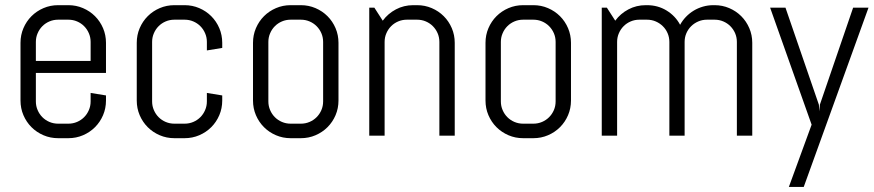

<svg xmlns="http://www.w3.org/2000/svg" viewBox="-20 -530 3413 750"><path d="M394 -137.2Q394 -106.9 382.6 -80.1Q371.1 -53.2 351.1 -33.2Q331.1 -13.2 304.2 -1.7Q277.3 9.8 247.1 9.8H207Q176.8 9.8 149.9 -1.7Q123 -13.2 103 -33.2Q83 -53.2 71.5 -80.1Q60.1 -106.9 60.1 -137.2V-362.8Q60.1 -393.1 71.5 -419.9Q83 -446.8 103 -466.8Q123 -486.8 149.9 -498.3Q176.8 -509.8 207 -509.8H247.1Q277.3 -509.8 304.2 -498.3Q331.1 -486.8 351.1 -466.8Q371.1 -446.8 382.6 -419.9Q394 -393.1 394 -362.8V-245.1H120.1V-133.8Q120.1 -115.7 127 -99.9Q133.8 -84 145.5 -72.3Q157.2 -60.5 173.1 -53.7Q189 -46.9 207 -46.9H247.1Q265.1 -46.9 281 -53.7Q296.9 -60.5 308.6 -72.3Q320.3 -84 327.1 -99.9Q334 -115.7 334 -133.8V-167L394 -157.2V-137.2ZM334 -366.2Q334 -384.3 327.1 -400.1Q320.3 -416 308.6 -427.7Q296.9 -439.5 281 -446.3Q265.1 -453.1 247.1 -453.1H207Q189 -453.1 173.1 -446.3Q157.2 -439.5 145.5 -427.7Q133.8 -416 127 -400.1Q120.1 -384.3 120.1 -366.2V-292H334Z M848.1 -137.2Q848.1 -106.9 836.7 -80.1Q825.2 -53.2 805.2 -33.2Q785.2 -13.2 758.3 -1.7Q731.4 9.8 701.2 9.8H661.1Q630.9 9.8 604 -1.7Q577.1 -13.2 557.1 -33.2Q537.1 -53.2 525.6 -80.1Q514.2 -106.9 514.2 -137.2V-362.8Q514.2 -393.1 525.6 -419.9Q537.1 -446.8 557.1 -466.8Q577.1 -486.8 604 -498.3Q630.9 -509.8 661.1 -509.8H701.2Q731.4 -509.8 758.3 -498.3Q785.2 -486.8 805.2 -466.8Q825.2 -446.8 836.7 -419.9Q848.1 -393.1 848.1 -362.8V-342.8L788.1 -333V-366.2Q788.1 -384.3 781.2 -400.1Q774.4 -416 762.7 -427.7Q751 -439.5 735.1 -446.3Q719.2 -453.1 701.2 -453.1H661.1Q643.1 -453.1 627.2 -446.3Q611.3 -439.5 599.6 -427.7Q587.9 -416 581.1 -400.1Q574.2 -384.3 574.2 -366.2V-133.8Q574.2 -115.7 581.1 -99.9Q587.9 -84 599.6 -72.3Q611.3 -60.5 627.2 -53.7Q643.1 -46.9 661.1 -46.9H701.2Q719.2 -46.9 735.1 -53.7Q751 -60.5 762.7 -72.3Q774.4 -84 781.2 -99.9Q788.1 -115.7 788.1 -133.8V-167L848.1 -157.2V-137.2Z M1302.2 -137.2Q1302.2 -106.9 1290.8 -80.1Q1279.3 -53.2 1259.3 -33.2Q1239.3 -13.2 1212.4 -1.7Q1185.5 9.8 1155.3 9.8H1115.2Q1085 9.8 1058.1 -1.7Q1031.2 -13.2 1011.2 -33.2Q991.2 -53.2 979.7 -80.1Q968.3 -106.9 968.3 -137.2V-362.8Q968.3 -393.1 979.7 -419.9Q991.2 -446.8 1011.2 -466.8Q1031.2 -486.8 1058.1 -498.3Q1085 -509.8 1115.2 -509.8H1155.3Q1185.5 -509.8 1212.4 -498.3Q1239.3 -486.8 1259.3 -466.8Q1279.3 -446.8 1290.8 -419.9Q1302.2 -393.1 1302.2 -362.8V-137.2ZM1242.2 -366.2Q1242.2 -384.3 1235.4 -400.1Q1228.5 -416 1216.8 -427.7Q1205.1 -439.5 1189.2 -446.3Q1173.3 -453.1 1155.3 -453.1H1115.2Q1097.2 -453.1 1081.3 -446.3Q1065.4 -439.5 1053.7 -427.7Q1042 -416 1035.2 -400.1Q1028.3 -384.3 1028.3 -366.2V-133.8Q1028.3 -115.7 1035.2 -99.9Q1042 -84 1053.7 -72.3Q1065.4 -60.5 1081.3 -53.7Q1097.2 -46.9 1115.2 -46.9H1155.3Q1173.3 -46.9 1189.2 -53.7Q1205.1 -60.5 1216.8 -72.3Q1228.5 -84 1235.4 -99.9Q1242.2 -115.7 1242.2 -133.8Z M1696.3 0V-366.2Q1696.3 -384.3 1689.5 -400.1Q1682.6 -416 1670.9 -427.7Q1659.2 -439.5 1643.3 -446.3Q1627.4 -453.1 1609.4 -453.1H1569.3Q1551.3 -453.1 1535.4 -446.3Q1519.5 -439.5 1507.8 -427.7Q1496.1 -416 1489.3 -400.1Q1482.4 -384.3 1482.4 -366.2V0H1422.4V-500H1442.4L1475.1 -449.2Q1495.6 -477.1 1526.6 -493.4Q1557.6 -509.8 1594.2 -509.8H1609.4Q1639.6 -509.8 1666.5 -498.3Q1693.4 -486.8 1713.4 -466.8Q1733.4 -446.8 1744.9 -419.9Q1756.3 -393.1 1756.3 -362.8V0Z M2210.4 -137.2Q2210.4 -106.9 2199 -80.1Q2187.5 -53.2 2167.5 -33.2Q2147.5 -13.2 2120.6 -1.7Q2093.8 9.8 2063.5 9.8H2023.4Q1993.2 9.8 1966.3 -1.7Q1939.5 -13.2 1919.4 -33.2Q1899.4 -53.2 1887.9 -80.1Q1876.5 -106.9 1876.5 -137.2V-362.8Q1876.5 -393.1 1887.9 -419.9Q1899.4 -446.8 1919.4 -466.8Q1939.5 -486.8 1966.3 -498.3Q1993.2 -509.8 2023.4 -509.8H2063.5Q2093.8 -509.8 2120.6 -498.3Q2147.5 -486.8 2167.5 -466.8Q2187.5 -446.8 2199 -419.9Q2210.4 -393.1 2210.4 -362.8V-137.2ZM2150.4 -366.2Q2150.4 -384.3 2143.6 -400.1Q2136.7 -416 2125 -427.7Q2113.3 -439.5 2097.4 -446.3Q2081.5 -453.1 2063.5 -453.1H2023.4Q2005.4 -453.1 1989.5 -446.3Q1973.6 -439.5 1961.9 -427.7Q1950.2 -416 1943.4 -400.1Q1936.5 -384.3 1936.5 -366.2V-133.8Q1936.5 -115.7 1943.4 -99.9Q1950.2 -84 1961.9 -72.3Q1973.6 -60.5 1989.5 -53.7Q2005.4 -46.9 2023.4 -46.9H2063.5Q2081.5 -46.9 2097.4 -53.7Q2113.3 -60.5 2125 -72.3Q2136.7 -84 2143.6 -99.9Q2150.4 -115.7 2150.4 -133.8Z M2858.4 0V-366.2Q2858.4 -384.3 2851.6 -400.1Q2844.7 -416 2833 -427.7Q2821.3 -439.5 2805.4 -446.3Q2789.6 -453.1 2771.5 -453.1H2741.7Q2723.6 -453.1 2707.8 -446.3Q2691.9 -439.5 2679.9 -427.7Q2668 -416 2661.1 -400.1Q2654.3 -384.3 2654.3 -366.2V0H2594.7V-366.2Q2594.7 -384.3 2587.9 -400.1Q2581.1 -416 2569.1 -427.7Q2557.1 -439.5 2541.3 -446.3Q2525.4 -453.1 2507.3 -453.1H2477.5Q2459.5 -453.1 2443.6 -446.3Q2427.7 -439.5 2416 -427.7Q2404.3 -416 2397.5 -400.1Q2390.6 -384.3 2390.6 -366.2V0H2330.6V-500H2350.6L2383.3 -449.2Q2403.8 -477.1 2434.8 -493.4Q2465.8 -509.8 2502.4 -509.8H2507.3Q2549.8 -509.8 2584 -488.8Q2618.2 -467.8 2636.7 -433.1Q2646 -450.2 2659.7 -464.4Q2673.3 -478.5 2689.9 -488.5Q2706.5 -498.5 2726.1 -504.2Q2745.6 -509.8 2766.6 -509.8H2771.5Q2801.8 -509.8 2828.6 -498.3Q2855.5 -486.8 2875.5 -466.8Q2895.5 -446.8 2907 -419.9Q2918.5 -393.1 2918.5 -362.8V0Z M3119.6 200.2H3061.5L3150.4 -43L2988.3 -500H3048.3L3178.7 -121.1L3180.7 -95.2L3182.6 -121.1L3312.5 -500H3372.6Z"/></svg>

Font: Abel
Style: Regular
Weight: 400
Designer: Matthew Desmond
Foundry: Matthew Desmond
Version: Version 1.002